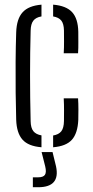

<svg xmlns="http://www.w3.org/2000/svg" viewBox="-20 -626 400 824"><path d="M49.5 -111.5Q48 -163.5 47.2 -228.5Q46.5 -293.5 47 -361Q47.5 -428.5 49.5 -487.5Q51.5 -545 77 -573.2Q102.5 -601.5 158 -606V-555.5Q134 -551.5 123 -537.2Q112 -523 111.5 -494Q106.5 -307.5 111.5 -106Q112 -77 123.2 -63Q134.5 -49 158 -45V6Q101.5 1.5 76.5 -26.8Q51.5 -55 49.5 -111.5ZM253.5 -397.5Q255 -423 254.8 -448.2Q254.5 -473.5 254.5 -495Q254 -524 243 -537.8Q232 -551.5 208 -555.5V-606Q264 -601.5 289.5 -573.8Q315 -546 316 -489Q316 -467.5 316.2 -444Q316.5 -420.5 315 -397.5ZM208 6V-44.5Q232 -48.5 243 -62.5Q254 -76.5 254.5 -106.5Q254.5 -128.5 254.8 -151.5Q255 -174.5 253.5 -204H315Q316.5 -183 316.5 -156.2Q316.5 -129.5 316 -111.5Q313.5 -54.5 288.8 -26.5Q264 1.5 208 6ZM121 177.5V135H143.5Q166 135 173 124Q180 113 174 88L158.5 26.5H205.5L220.5 88Q239.5 177.5 144 177.5Z"/></svg>

Font: Big Shoulders Stencil Text Light
Style: Regular
Weight: 300
Designer: Patric King
Foundry: XO Type Co
Version: Version 1.000